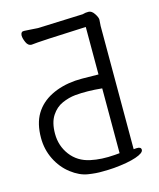

<svg xmlns="http://www.w3.org/2000/svg" viewBox="-108 -774 716 867"><g transform="rotate(-15 250.0 -340.5)"><path d="M263 16Q235 17 196.5 11Q158 5 119 -25Q80 -55 57 -101.5Q34 -148 34 -202Q34 -269 60.5 -313Q87 -357 136.5 -382Q186 -407 250 -412Q263 -413 280 -413H285Q330 -412 359 -412V-634Q139 -625 102 -620Q86 -620 77.5 -639Q69 -658 69 -672Q70 -690 85 -689Q92 -689 110.5 -687.5Q129 -686 149 -685Q162 -685 357 -693Q363 -693 364 -694Q373 -697 388 -697Q403 -697 415 -679Q427 -661 427 -650Q427 -643 425 -621V-45L439 -46Q460 -47 460 -33Q460 -18 422 -5Q384 8 318 14Q291 16 265 16ZM336 -42 359 -44V-347Q290 -354 234 -349Q203 -346 172 -332.5Q141 -319 120.5 -287.5Q100 -256 100 -204Q100 -147 133 -103.5Q166 -60 223 -48Q273 -37 336 -42Z"/></g></svg>

Font: LXGW WenKai Mono Lite
Style: Regular
Weight: 400
Monospace: yes
Designer: LXGW / Fontworks Inc.
Foundry: LXGW / Fontworks Inc.
Version: Version 1.520; June 14, 2025